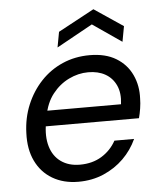

<svg xmlns="http://www.w3.org/2000/svg" viewBox="-52 -750 674 807"><g transform="rotate(-5 285.0 -346.5)"><path d="M247 12Q184 12 137.5 -15.5Q91 -43 67 -93Q43 -143 46 -211Q48 -275 71 -330Q94 -385 133 -426.5Q172 -468 224.5 -491Q277 -514 339 -514Q406 -514 450.5 -487Q495 -460 516.5 -414Q538 -368 535 -313Q535 -295 531.5 -272.5Q528 -250 523 -232H111L122 -297H453Q459 -344 444 -376.5Q429 -409 399 -426Q369 -443 327 -443Q285 -443 245 -423.5Q205 -404 176 -367Q147 -330 137 -274L132 -246Q122 -190 134.5 -147.5Q147 -105 179.5 -82Q212 -59 259 -59Q312 -59 351 -83Q390 -107 412 -147H495Q474 -101 438 -65.5Q402 -30 353.5 -9Q305 12 247 12ZM208 -558 220 -623 372 -705 494 -623 482 -558 360 -642Z"/></g></svg>

Font: DM Sans 16pt
Style: Italic
Weight: 400
Italic angle: -10°
Version: Version 4.004;gftools[0.9.30]